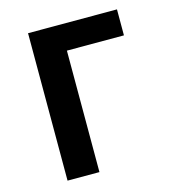

<svg xmlns="http://www.w3.org/2000/svg" viewBox="-105 -788 809 878"><g transform="rotate(-15 300.0 -349.0)"><path d="M107 -698H528V-575H258V0H107Z"/></g></svg>

Font: iA Writer Quattro V
Style: Regular
Weight: 400
Designer: Mike Abbink, Paul van der Laan, Pieter van Rosmalen, Oliver Reichenstein
Foundry: Information Architects Inc.
Version: Version 2.000